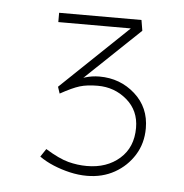

<svg xmlns="http://www.w3.org/2000/svg" viewBox="-37 -808 415 432"><g transform="rotate(5 171.0 -592.0)"><path d="M66 -446 78 -464Q109 -445 130 -439.5Q151 -434 172 -434Q217 -434 246 -459.5Q275 -485 275 -529Q275 -568 247 -592Q219 -616 181 -616Q157 -616 140.5 -611Q124 -606 97 -591L92 -606L249 -756L254 -751H80V-772H266L270 -748L124 -609H107Q134 -627 150 -632Q166 -637 183 -637Q230 -637 263.5 -607Q297 -577 297 -530Q297 -496 280.5 -469.5Q264 -443 236.5 -427.5Q209 -412 174 -412Q155 -412 135.5 -416.5Q116 -421 98 -428.5Q80 -436 66 -446Z"/></g></svg>

Font: Mach Thin
Style: Regular
Weight: 250
Version: Version 1.002